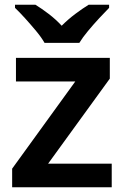

<svg xmlns="http://www.w3.org/2000/svg" viewBox="-20 -786 522 806"><path d="M449 0H31V-78L296 -444H47V-543H441V-456L182 -99H449ZM167 -606Q154 -629 131.5 -656Q109 -683 85.5 -709Q62 -735 43 -753V-766H129Q155 -750 184.5 -727.5Q214 -705 239 -678Q266 -705 296 -727.5Q326 -750 352 -766H438V-753Q420 -735 396 -709Q372 -683 349.5 -656Q327 -629 313 -606Z"/></svg>

Font: Noto Sans Javanese SemiBold
Style: Regular
Weight: 600
Version: Version 2.004